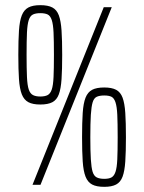

<svg xmlns="http://www.w3.org/2000/svg" viewBox="-20 -716 559 744"><path d="M106 0 382 -688H413L137 0ZM136 -311Q107 -311 90 -320Q73 -329 64.5 -350.5Q56 -372 53.5 -409.5Q51 -447 51 -503Q51 -560 53.5 -597.5Q56 -635 64.5 -656.5Q73 -678 90 -687Q107 -696 136 -696Q166 -696 183 -687Q200 -678 208 -656.5Q216 -635 218.5 -597.5Q221 -560 221 -503Q221 -447 218.5 -409.5Q216 -372 208 -350.5Q200 -329 183 -320Q166 -311 136 -311ZM136 -342Q154 -342 164.5 -347.5Q175 -353 180.5 -369Q186 -385 187.5 -417.5Q189 -450 189 -503Q189 -558 187.5 -590Q186 -622 180.5 -638.5Q175 -655 164.5 -660Q154 -665 136 -665Q119 -665 108 -660Q97 -655 91.5 -638.5Q86 -622 84.5 -590Q83 -558 83 -503Q83 -450 84.5 -417.5Q86 -385 91.5 -369Q97 -353 108 -347.5Q119 -342 136 -342ZM384 8Q354 8 337 -1Q320 -10 311.5 -31.5Q303 -53 300.5 -90.5Q298 -128 298 -184Q298 -241 300.5 -278.5Q303 -316 311.5 -337.5Q320 -359 337 -368Q354 -377 384 -377Q413 -377 430 -368Q447 -359 455 -337.5Q463 -316 465.5 -278.5Q468 -241 468 -184Q468 -128 465.5 -90.5Q463 -53 455 -31.5Q447 -10 430 -1Q413 8 384 8ZM384 -23Q402 -23 412 -28.5Q422 -34 427.5 -50Q433 -66 434.5 -98.5Q436 -131 436 -184Q436 -239 434.5 -271Q433 -303 427.5 -319.5Q422 -336 412 -341Q402 -346 384 -346Q366 -346 355 -341Q344 -336 339 -319.5Q334 -303 332 -271Q330 -239 330 -184Q330 -131 332 -98.5Q334 -66 339 -50Q344 -34 355 -28.5Q366 -23 384 -23Z"/></svg>

Font: Saira ExtraCondensed Thin
Style: Regular
Weight: 250
Width: 2
Designer: Hector Gatti with collaboration of the Omnibus-Type team
Foundry: Omnibus-Type
Version: Version 1.101